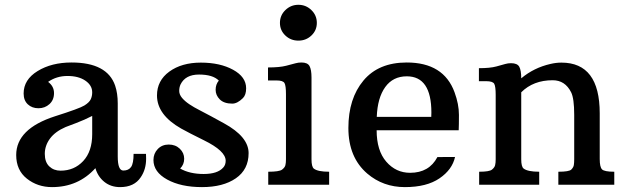

<svg xmlns="http://www.w3.org/2000/svg" viewBox="-20 -763 2585 793"><path d="M466.3 -116.7Q466.3 -58.6 489.3 -58.6Q511.2 -58.6 521.5 -73.5Q531.7 -88.4 531.7 -127.4H583Q583.5 -121.1 583.5 -107.4Q583.5 -63.5 561.5 -31.2Q534.7 9.8 476.1 9.8Q438 9.8 411.1 -11.7Q384.3 -33.2 374 -68.4Q303.2 9.8 194.8 9.8Q135.3 9.8 91.1 -25.1Q46.9 -60.1 46.9 -122.6Q46.9 -231 207 -282.7Q308.6 -314.9 328.6 -327.4Q348.6 -339.8 354.7 -352.8Q360.8 -365.7 360.8 -381.8Q360.8 -410.6 332.5 -429.9Q304.2 -449.2 258.8 -449.2Q213.4 -449.2 178.7 -424.8Q203.1 -406.7 203.1 -378.4Q203.1 -350.1 184.3 -333Q165.5 -315.9 138.9 -315.9Q112.3 -315.9 95 -332Q77.6 -348.1 77.6 -377Q77.6 -434.1 135.3 -469.5Q192.9 -504.9 275.4 -504.9Q422.9 -504.9 455.6 -409.2Q466.3 -377.4 466.3 -335.9ZM230 -58.1Q286.6 -58.1 323.7 -97.9Q360.8 -137.7 360.8 -209V-284.2Q329.6 -268.1 294.7 -254.9Q259.8 -241.7 251 -238.3Q208 -219.7 186.5 -190.7Q165 -161.6 165 -127.4Q165 -93.3 183.6 -75.7Q202.1 -58.1 230 -58.1Z M883.8 -430.2Q858.9 -455.1 802.2 -455.1Q745.6 -455.1 725.6 -414.1Q720.2 -402.3 720.2 -387.5Q720.2 -372.6 731.9 -358.6Q743.7 -344.7 762.2 -332.3Q780.8 -319.8 804 -308.1Q827.1 -296.4 852.1 -282.7Q877 -269 904.8 -253.9Q1006.8 -198.2 1006.8 -130.6Q1006.8 -63 954.1 -26.6Q901.4 9.8 814.2 9.8Q727.1 9.8 670.4 -21.5Q613.8 -52.7 613.8 -102.1Q613.8 -128.9 631.6 -147.5Q649.4 -166 677 -166Q704.6 -166 722.7 -148.7Q740.7 -131.3 740.7 -107.4Q740.7 -83.5 724.1 -66.9Q763.2 -44.4 821 -44.4Q878.9 -44.4 902.3 -71.3Q912.1 -82 912.1 -99.1Q912.1 -139.6 822.3 -183.6Q759.8 -214.4 728.5 -231.9Q628.4 -288.6 628.4 -368.7Q628.4 -430.2 679.4 -467.3Q730.5 -504.4 809.6 -504.4Q888.7 -504.4 942.6 -474.9Q996.6 -445.3 996.6 -398.4Q996.6 -371.1 983.4 -357.9Q960.4 -335 939.5 -335Q905.3 -335 887.9 -352.3Q870.6 -369.6 870.6 -392.1Q870.6 -414.6 883.8 -430.2Z M1212.4 -595.2Q1180.7 -595.2 1158.4 -616.5Q1136.2 -637.7 1136.2 -668.5Q1136.2 -699.7 1158.7 -721.4Q1181.2 -743.2 1212.4 -743.2Q1243.7 -743.2 1266.1 -721.4Q1288.6 -699.7 1288.6 -668.5Q1288.6 -637.7 1266.4 -616.5Q1244.1 -595.2 1212.4 -595.2ZM1087.9 -53.7Q1133.3 -53.7 1144.8 -62.3Q1156.2 -70.8 1158.7 -80.6Q1161.1 -90.3 1161.1 -105V-374Q1161.1 -409.2 1155 -419.9Q1148.9 -430.7 1122.1 -430.7H1086.9V-484.4Q1134.8 -484.4 1162.1 -491.5Q1189.5 -498.5 1200.7 -501.7Q1211.9 -504.9 1225.1 -504.9Q1250.5 -504.9 1258.5 -490Q1266.6 -475.1 1266.6 -442.4V-105Q1266.6 -74.2 1276.4 -66.4Q1293 -53.7 1339.4 -53.7V0H1087.9Z M1874.5 -225.1H1535.6Q1535.6 -141.1 1575.4 -95.2Q1615.2 -49.3 1673.8 -49.3Q1752.4 -49.3 1786.6 -114.3L1859.4 -114.7Q1848.1 -62.5 1795.2 -26.4Q1742.2 9.8 1652.3 9.8Q1562.5 9.8 1497.1 -45.9Q1418.9 -112.8 1418.9 -234.4Q1418.9 -356 1481.2 -430.4Q1543.5 -504.9 1659.7 -504.9Q1812.5 -504.9 1857.4 -381.8Q1875.5 -332.5 1875.5 -288.6Q1875.5 -244.6 1874.5 -225.1ZM1761.7 -298.3Q1761.7 -447.8 1660.2 -447.8Q1603 -447.8 1571 -403.3Q1539.1 -358.9 1536.1 -280.3H1761.2Q1761.7 -289.6 1761.7 -298.3Z M2262.7 -431.6Q2182.6 -431.6 2132.8 -381.8V-105Q2132.8 -74.7 2142.6 -66.9Q2159.7 -53.7 2207 -53.7V0H1959V-53.7Q2001 -53.7 2011.7 -62.3Q2022.5 -70.8 2024.9 -80.6Q2027.3 -90.3 2027.3 -105V-371.1Q2027.3 -406.2 2021.2 -417Q2015.1 -427.7 1987.8 -427.7H1958V-481.4Q2003.9 -481.4 2030 -488.5Q2056.2 -495.6 2067.1 -498.8Q2078.1 -502 2090.8 -502Q2116.7 -502 2124.8 -487.1Q2132.8 -472.2 2132.8 -439.5Q2185.1 -483.4 2253.9 -499Q2276.9 -504.4 2298.8 -504.4Q2457 -504.4 2457 -294.9V-106Q2457 -73.7 2466.3 -63.7Q2475.6 -53.7 2517.1 -53.7V0H2286.1V-53.7Q2330.6 -53.7 2339.6 -62.7Q2348.6 -71.8 2350.1 -81.5Q2351.6 -91.3 2351.6 -106V-288.6Q2351.6 -356.4 2338.9 -381.8Q2314 -431.6 2262.7 -431.6Z"/></svg>

Font: Arbutus Slab
Style: Regular
Weight: 400
Version: Version 1.002; ttfautohint (v0.92) -l 10 -r 16 -G 200 -x 7 -